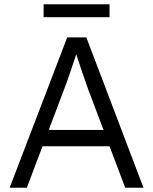

<svg xmlns="http://www.w3.org/2000/svg" viewBox="-20 -874 713 894"><path d="M25 0 293 -700H382L648 0H563L490 -193H178L105 0ZM275 -449 207 -269H462L392 -454Q380 -487 364 -534Q348 -581 335 -621Q321 -578 306 -534.5Q291 -491 275 -449ZM183 -794V-854H490V-794Z"/></svg>

Font: Lexend Light
Style: Regular
Weight: 300
Designer: Bonnie Shaver-Troup, Thomas Jockin
Foundry: Lexend
Version: Version 1.007; ttfautohint (v1.8.3)